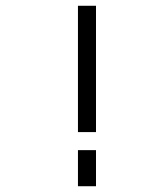

<svg xmlns="http://www.w3.org/2000/svg" viewBox="-20 -645 540 665"><path d="M312.5 -187.5H250V-625H312.5ZM250 -125H312.5V0H250Z"/></svg>

Font: 寒蝉点阵体 16px
Style: Regular
Weight: 400
Designer: Designed by Warren2060
Foundry: ChillType
Version: Version 1.000